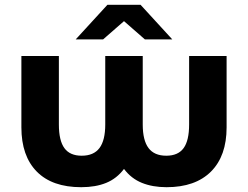

<svg xmlns="http://www.w3.org/2000/svg" viewBox="-20 -771 1031 799"><path d="M923 -538V-241Q923 -122 858 -57Q793 8 673 8Q615 8 570.5 -10Q526 -28 496 -68Q466 -28 422 -10Q378 8 318 8Q197 8 133 -57Q69 -122 69 -241V-538H225V-253Q225 -186 248 -154.5Q271 -123 320 -123Q370 -123 394 -155Q418 -187 418 -253V-538H574V-253Q574 -187 598 -155Q622 -123 672 -123Q721 -123 744 -154.5Q767 -186 767 -253V-538ZM583 -607 496 -683 409 -607H295L427 -751H565L697 -607Z"/></svg>

Font: Montserrat Alternates
Style: Bold
Weight: 700
Designer: Julieta Ulanovsky
Foundry: Julieta Ulanovsky
Version: Version 7.200